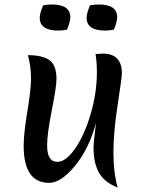

<svg xmlns="http://www.w3.org/2000/svg" viewBox="-20 -819 646 860"><path d="M440 -579Q526 -579 526 -490Q526 -474 507 -349.5Q488 -225 488 -136Q488 -47 507 21Q446 -3 422.5 -47Q399 -91 399 -156Q399 -181 410 -269Q380 -155 317 -77.5Q254 0 200 0Q86 0 86 -166Q86 -221 102.5 -319.5Q119 -418 119 -469Q119 -520 105 -572Q169 -572 201 -550Q233 -528 233 -465Q233 -431 212 -325Q191 -219 191 -168Q191 -94 237 -94Q275 -94 316.5 -153.5Q358 -213 386 -308Q414 -403 414 -496Q414 -538 408 -577Q430 -579 440 -579ZM242 -682Q158 -682 158 -739Q158 -759 173 -795Q195 -799 211 -799Q295 -799 295 -742Q295 -722 280 -686Q258 -682 242 -682ZM452 -682Q368 -682 368 -739Q368 -759 383 -795Q405 -799 421 -799Q505 -799 505 -742Q505 -722 490 -686Q468 -682 452 -682Z"/></svg>

Font: Merienda
Style: Regular
Weight: 400
Designer: Eduardo Rodriguez Tunni
Foundry: Eduardo Rodriguez Tunni
Version: Version 1.001